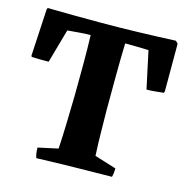

<svg xmlns="http://www.w3.org/2000/svg" viewBox="-100 -753 827 855"><g transform="rotate(15 313.5 -326.0)"><path d="M142 7Q135 -12 135 -40L227 -60Q230 -113 232 -175.5Q234 -238 235 -302Q236 -375 236 -450Q236 -525 234 -585Q209 -585 180.5 -582.5Q152 -580 128 -578L84 -422Q65 -422 45.5 -422Q26 -422 6 -423L3 -428L15 -645L18 -652Q71 -651 133.5 -650.5Q196 -650 259 -650Q338 -650 430.5 -652.5Q523 -655 607 -659L618 -648V-428L615 -421Q595 -419 575.5 -417Q556 -415 537 -415L500 -587Q477 -588 447.5 -588.5Q418 -589 392 -589Q390 -518 389.5 -439.5Q389 -361 389 -283Q390 -228 390.5 -177Q391 -126 394 -71L494 -40Q494 -18 489 0Q401 1 314 2.5Q227 4 142 7Z"/></g></svg>

Font: Labrada
Style: Bold
Weight: 700
Designer: Mercedes Jáuregui
Foundry: Omnibus-Type Team
Version: Version 1.000; ttfautohint (v1.8.4.7-5d5b)